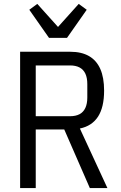

<svg xmlns="http://www.w3.org/2000/svg" viewBox="-20 -963 618 983"><path d="M163 -300V0H83V-698H340Q397 -698 435.5 -676Q474 -654 493.5 -610Q513 -566 513 -499Q513 -414 482 -366Q451 -318 389 -305L530 0H440L309 -300ZM163 -368H338Q368 -368 387.5 -378.5Q407 -389 417 -410.5Q427 -432 427 -464V-532Q427 -565 417 -586Q407 -607 387.5 -617.5Q368 -628 338 -628H163ZM323 -769H231L130 -913L171 -943L277 -825L383 -943L424 -913Z"/></svg>

Font: IBM Plex Sans Condensed
Style: Regular
Weight: 400
Width: 3
Designer: Mike Abbink, Paul van der Laan, Pieter van Rosmalen
Foundry: Bold Monday
Version: Version 3.201